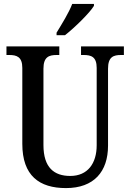

<svg xmlns="http://www.w3.org/2000/svg" viewBox="-20 -951 666 981"><path d="M269 -784V-771H312C363 -811 439 -886 460 -921V-931H349C332 -886 297 -830 269 -784ZM317 10C460 10 532 -74 532 -207V-600C532 -661 560 -670 599 -670H613V-714H394V-670H407C446 -670 474 -661 474 -604V-209C474 -116 428 -52 339 -52C257 -52 202 -94 202 -210V-600C202 -661 231 -670 270 -670H283V-714H13V-670H27C65 -670 94 -661 94 -604V-216C94 -53 181 10 317 10Z"/></svg>

Font: Noto Serif Ethiopic Condensed Medium
Style: Regular
Weight: 500
Width: 3
Designer: Monotype Design Team
Foundry: Monotype Imaging Inc.
Version: Version 2.102